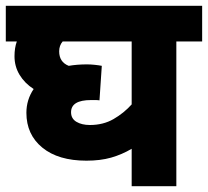

<svg xmlns="http://www.w3.org/2000/svg" viewBox="-20 -642 717 662"><path d="M677 -499H588V0H434V-129Q400 -109 363 -98.5Q326 -88 278 -88Q181 -88 126 -133Q71 -178 71 -253Q71 -298 96 -335Q65 -355 47.5 -384Q30 -413 30 -448Q30 -477 38 -499H0V-622H677ZM225 -255Q225 -233 243.5 -222Q262 -211 290 -211Q336 -211 371.5 -231.5Q407 -252 434 -282V-499H196Q184 -485 184 -465Q184 -428 217 -415Q246 -420 280 -420Q292 -420 306.5 -418.5Q321 -417 331 -415L323 -296Q317 -297 309.5 -297Q302 -297 294 -297Q225 -297 225 -255Z"/></svg>

Font: Noto Sans ExtraBold
Style: Italic
Weight: 800
Italic angle: -12°
Designer: Monotype Design Team
Foundry: Monotype Imaging Inc.
Version: Version 2.013; ttfautohint (v1.8.4.7-5d5b)